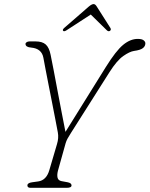

<svg xmlns="http://www.w3.org/2000/svg" viewBox="-20 -898 715 918"><path d="M322 -11.5Q322 0 299 0H126Q111 0 111 -11.5Q111 -23.5 133.5 -26.5L162.5 -30.5Q202 -36 216 -85L252.5 -209Q261.5 -238.5 256.5 -265Q252 -288.5 245 -325.2Q238 -362 229.5 -404.8Q221 -447.5 212.8 -489.5Q204.5 -531.5 197.8 -566.5Q191 -601.5 187.5 -621.5Q179.5 -666 129 -670.5Q103 -672.5 102 -687Q101.5 -692.5 107.2 -696.2Q113 -700 121 -700H150Q182 -700 198.5 -685.5Q215 -671 222 -636Q227.5 -610.5 236.2 -564.2Q245 -518 255.2 -463.5Q265.5 -409 275.5 -357Q285.5 -305 293 -267.5L486 -577.5Q534.5 -655.5 569 -683.8Q603.5 -712 638.5 -712Q658.5 -712 666.8 -705.2Q675 -698.5 675 -691Q675 -677 663 -667.8Q651 -658.5 621 -654.5Q600 -651.5 569.5 -630.2Q539 -609 503.5 -553L319 -262Q309 -246 303.2 -235.8Q297.5 -225.5 294 -214L257 -81.5Q252 -62 255.2 -48.5Q258.5 -35 274 -32L303.5 -26.5Q322 -23 322 -11.5ZM505 -750Q498.5 -746.5 491.5 -752.5L414 -828.5L297 -752.5Q287 -746.5 282.5 -750Q277 -755 286.5 -764L405 -867Q419 -878.5 427.5 -878.5Q435.5 -878.5 442.5 -867L508 -764Q513 -755 505 -750Z"/></svg>

Font: Fraunces 9pt S100 Thin
Style: Italic
Weight: 100
Italic angle: -16°
Version: Version 1.000; ttfautohint (v1.8.3)